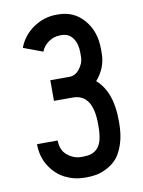

<svg xmlns="http://www.w3.org/2000/svg" viewBox="-81 -753 612 822"><g transform="rotate(-10 225.0 -342.0)"><path d="M220.7 -695.8H229.5Q297.9 -695.8 341.1 -645.3Q384.3 -594.7 384.3 -519V-499.5Q384.3 -436.5 340.3 -386.2Q406.2 -328.6 406.2 -203.6V-193.8Q406.2 -141.6 393.3 -102.5Q380.4 -63.5 361.8 -42.2Q343.3 -21 317.6 -8.1Q292 4.9 271.7 8.5Q251.5 12.2 229.5 12.2H220.7Q175.8 12.2 136.2 -7.6Q96.7 -27.3 70.3 -68.6Q43.9 -109.9 43.9 -164.6H133.8Q133.8 -122.1 161.4 -99.9Q189 -77.6 220.7 -77.6H229.5Q250 -77.6 264.4 -82.3Q278.8 -86.9 291.3 -99.1Q303.7 -111.3 310.1 -135Q316.4 -158.7 316.4 -193.8V-203.6Q316.4 -334.5 229.5 -334.5H147.5V-424.3H230Q257.3 -424.3 275.9 -449.2Q294.4 -474.1 294.4 -499.5V-519Q294.4 -557.6 276.9 -581.8Q259.3 -606 229.5 -606H220.7Q195.3 -606 172.4 -590.6Q149.4 -575.2 139.6 -549.8L55.7 -581.1Q74.7 -632.3 120.8 -664.1Q167 -695.8 220.7 -695.8Z"/></g></svg>

Font: Anka/Coder Narrow
Style: Bold
Weight: 700
Width: 3
Monospace: yes
Version: Version 001.100